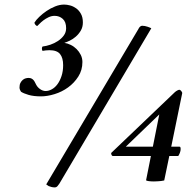

<svg xmlns="http://www.w3.org/2000/svg" viewBox="-20 -786 844 835"><path d="M672.7 -288.3 527.1 -148.1H644.8ZM636.3 -107.7H469.3Q466 -109.6 464.4 -113.9Q462.7 -118.2 464 -121.2L741 -385.7Q746.2 -390 751.4 -392.7Q756.6 -395.5 759.8 -395.5Q764.4 -395.5 768.9 -389.3Q773.5 -383.2 772.2 -379.6L724.7 -148.1H760.5Q763.7 -148.1 764.7 -145.1Q765.7 -142 765.7 -138.4Q765.7 -129.8 762.1 -120.9Q758.5 -112 755.3 -107.7H716.3L694.2 -1.2Q687.7 0 680.5 1.2Q674 1.8 666.2 2.4Q658.4 3.1 649.3 3.1Q644.8 3.1 638.6 2.8Q632.4 2.4 627.2 1.8Q622 1.2 618.4 0Q614.9 -1.2 615.5 -3.1ZM238 13Q235 18 230 23.5Q225 29 218 29Q210 29 203 27Q196 25 191 23Q186 20 181 16L582 -660Q584 -665 588.5 -669.5Q593 -674 598 -674Q610 -674 622.5 -669.5Q635 -665 638 -663ZM259.1 -766.1Q270.8 -766.1 284.8 -762.4Q298.8 -758.7 311.1 -749.9Q323.5 -741 331.9 -726Q340.4 -711 340.4 -688.3Q340.4 -668.1 331.3 -652.8Q322.2 -637.5 309.5 -626.5Q296.8 -615.5 283.2 -609.1Q269.5 -602.6 259.8 -599.6Q273.4 -597.7 287.7 -590.7Q302 -583.7 313.1 -572.6Q324.1 -561.6 331.3 -547.2Q338.4 -532.8 338.4 -516.3Q338.4 -480.8 320.5 -453Q302.7 -425.1 276 -405.8Q249.4 -386.5 217.5 -376.7Q185.7 -366.9 158.4 -366.9Q125.9 -366.9 104.1 -373.4Q82.3 -379.8 71.3 -387.1Q69.3 -389.6 67 -395.1Q64.8 -400.6 64.8 -405.5Q64.8 -417.8 69 -425.7Q73.2 -433.7 79.1 -438.6Q84.9 -443.5 91.7 -445.3Q98.6 -447.1 103.8 -447.1Q112.2 -447.1 117.7 -444.1Q123.3 -441 126.8 -436.4Q130.4 -431.8 132.7 -426.6Q135 -421.4 137.6 -417.1Q143.4 -406.1 154.8 -398.2Q166.2 -390.2 178.5 -390.2Q192.2 -390.2 205.8 -397.9Q219.5 -405.5 230.2 -420.2Q240.9 -434.9 247.7 -455.7Q254.6 -476.5 254.6 -502.8Q254.6 -534.1 241.2 -550.9Q227.9 -567.7 194.8 -567.7Q187.6 -567.7 179.2 -566.8Q170.7 -565.9 164.9 -564.7Q162.3 -569 162.3 -575.1Q162.3 -580 164.9 -583.7Q181.1 -585.5 199 -591.6Q216.9 -597.7 232.1 -607.8Q247.4 -617.9 257.5 -631.7Q267.6 -645.5 267.6 -663.2Q267.6 -690.8 252.9 -703.9Q238.3 -717.1 217.5 -717.1Q203.9 -717.1 191.2 -711Q178.5 -704.9 168.4 -697.2Q158.4 -689.6 151.5 -682.2Q144.7 -674.9 142.1 -673Q138.2 -673 134 -678.2Q129.8 -683.4 129.8 -687.7Q136.9 -699.4 150.9 -712.8Q164.9 -726.3 182.4 -738.2Q200 -750.2 219.8 -758.1Q239.6 -766.1 259.1 -766.1Z"/></svg>

Font: Vermiglione SemiBold
Style: Italic
Weight: 600
Italic angle: -11°
Version: Version 1.000